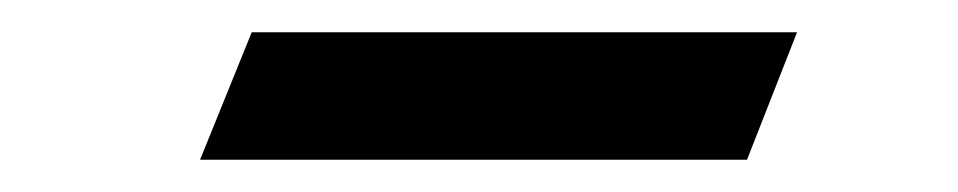

<svg xmlns="http://www.w3.org/2000/svg" viewBox="-20 54 594 119"><path d="M104 153H443L474 74H136Z"/></svg>

Font: Amita
Style: Regular
Weight: 400
Designer: Eduardo Rodriguez Tunni, Modular Infotech, Brian J. Bonislawsky
Foundry: Eduardo Rodriguez Tunni, Modular Infotech, Brian J. Bonislawsky
Version: Version 1.004